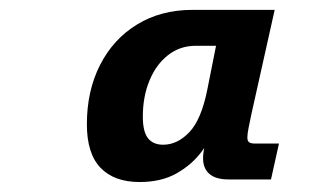

<svg xmlns="http://www.w3.org/2000/svg" viewBox="-20 -741 640 385"><path d="M260 -376Q209 -376 181.6 -404.5Q154.2 -433 154.2 -491.8Q154.2 -559 180.7 -610.9Q207.2 -662.8 255 -692Q302.8 -721.2 366 -721.2H530.8L484 -511.6Q481 -497.6 478.5 -484.9Q476 -472.2 476 -465.4Q476 -458.4 479.5 -455.8Q483 -453.2 490.8 -453.2H539.4L523.4 -381.2H438Q412.8 -381.2 400 -392.2Q387.2 -403.2 387.2 -423.6Q387.2 -437 392.4 -457.7Q397.6 -478.4 402.4 -491.6L415.2 -490.4Q404 -463.2 384.2 -436.8Q364.4 -410.4 333.8 -393.2Q303.2 -376 260 -376ZM307.2 -450.8Q335.6 -450.8 359.6 -475.9Q383.6 -501 395.6 -560.8L413.2 -649.2H372.4Q340.8 -649.2 316.8 -630.3Q292.8 -611.4 279.6 -579.2Q266.4 -547 266.4 -507.2Q266.4 -477 276.7 -463.9Q287 -450.8 307.2 -450.8Z"/></svg>

Font: Geist Mono
Style: Italic
Weight: 400
Italic angle: -12°
Monospace: yes
Designer: Basement.studio, Andrés Briganti, Mateo Zaragoza
Foundry: Basement.studio, Vercel, Andrés Briganti, Guido Ferreyra, Mateo Zaragoza
Version: Version 1.500